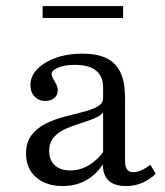

<svg xmlns="http://www.w3.org/2000/svg" viewBox="-20 -604 545 635"><path d="M187.1 11.3Q132.3 11.3 99.2 -17.7Q66.1 -46.8 66.1 -96Q66.1 -133.9 84.7 -157.7Q103.2 -181.5 132.3 -195.6Q161.3 -209.7 193.5 -218.1Q225.8 -226.6 254.8 -233.9Q283.9 -241.1 302.4 -251.6Q321 -262.1 321 -279V-314.5Q321 -351.6 297.6 -370.6Q274.2 -389.5 227.4 -389.5Q195.2 -389.5 173 -380.6Q150.8 -371.8 150.8 -358.9Q150.8 -352.4 155.6 -344Q160.5 -335.5 165.7 -325.8Q171 -316.1 171 -304.8Q171 -289.5 159.7 -279.8Q148.4 -270.2 129.8 -270.2Q108.1 -270.2 94.4 -284.7Q80.6 -299.2 80.6 -322.6Q80.6 -352.4 103.6 -375.8Q126.6 -399.2 164.9 -412.9Q203.2 -426.6 251.6 -426.6Q301.6 -426.6 332.7 -411.3Q363.7 -396 378.6 -364.1Q393.5 -332.3 393.5 -280.6V-72.6Q393.5 -52.4 400 -43.5Q406.5 -34.7 421 -34.7Q434.7 -34.7 449.2 -41.5Q463.7 -48.4 477.4 -58.9L495.2 -29Q474.2 -9.7 450.4 0.8Q426.6 11.3 396.8 11.3Q320.2 11.3 320.2 -60.5Q296.8 -25 263.3 -6.9Q229.8 11.3 187.1 11.3ZM212.1 -40.3Q243.5 -40.3 271.4 -56Q299.2 -71.8 321 -100.8V-232.3Q311.3 -220.2 290.3 -211.7Q269.4 -203.2 244.4 -195.6Q219.4 -187.9 196 -177.4Q172.6 -166.9 157.7 -149.6Q142.7 -132.3 142.7 -104.8Q142.7 -74.2 161.3 -57.3Q179.8 -40.3 212.1 -40.3ZM121 -544.4V-583.9H387.1V-544.4Z"/></svg>

Font: Playfair 9pt Light
Style: Regular
Weight: 300
Designer: Claus Eggers Sørensen
Foundry: Claus Eggers Sørensen
Version: Version 2.001;gftools[0.9.30]